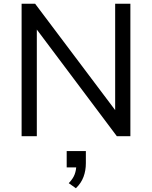

<svg xmlns="http://www.w3.org/2000/svg" viewBox="-20 -725 810 1022"><path d="M95 0V-705H167L608 -119H593V-705H674V0H602L163 -585H176V0ZM384 277 346 250Q369 226 377.5 203Q386 180 386 155L405 166H335V79H437V144Q437 183 424.5 216.5Q412 250 384 277Z"/></svg>

Font: Nunito Sans 10pt
Style: Regular
Weight: 400
Designer: Vernon Adams
Foundry: Vernon Adams
Version: Version 3.101;gftools[0.9.27]